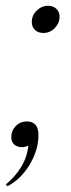

<svg xmlns="http://www.w3.org/2000/svg" viewBox="-24 -504 244 664"><path d="M86 -428Q86 -451 103 -467.5Q120 -484 142 -484Q160 -484 171 -473.5Q182 -463 182 -446Q182 -424 165.5 -407Q149 -390 126 -390Q108 -390 97 -400.5Q86 -411 86 -428ZM-4 134Q27 109 48.5 74.5Q70 40 74 0Q61 5 53 5Q35 5 25 -4.5Q15 -14 15 -29Q15 -52 30.5 -68Q46 -84 69 -84Q109 -84 109 -37Q109 15 78.5 65.5Q48 116 2 140Z"/></svg>

Font: Fahkwang ExtraLight
Style: Italic
Weight: 275
Italic angle: -10°
Designer: Suppakit Chalermlarp | Katatrad Co.,Ltd.
Foundry: Cadson Demak Co.,Ltd.
Version: Version 1.000; ttfautohint (v1.6)